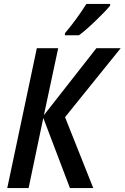

<svg xmlns="http://www.w3.org/2000/svg" viewBox="-20 -960 636 980"><path d="M168 -714H277L204 -372L472 -714H596L312 -362L456 0H337L201 -358L126 0H17ZM312 -791Q371 -861 421 -940H542V-931Q519 -903 467 -853Q415 -803 383 -780H311Z"/></svg>

Font: Noto Sans UI NarrowMedium
Style: Italic
Weight: 500
Width: 4
Italic angle: -12°
Designer: Monotype Design Team
Foundry: Monotype Imaging Inc.
Version: Version 1.001